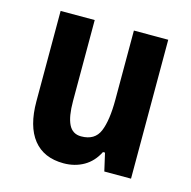

<svg xmlns="http://www.w3.org/2000/svg" viewBox="-87 -633 727 729"><g transform="rotate(15 276.5 -268.0)"><path d="M487 -546V0H382L366 -70H358Q338 -30 303 -10Q268 10 224 10Q146 10 105 -41.5Q64 -93 64 -191V-546H198V-228Q198 -167 213 -136.5Q228 -106 262 -106Q316 -106 334 -149.5Q352 -193 352 -274V-546Z"/></g></svg>

Font: Noto Sans Malayalam Condensed
Style: Bold
Weight: 700
Width: 3
Designer: Jelle Bosma - Monotype Design Team
Foundry: Monotype Imaging Inc.
Version: Version 2.104; ttfautohint (v1.8.4.7-5d5b)